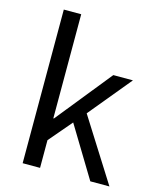

<svg xmlns="http://www.w3.org/2000/svg" viewBox="-118 -878 788 961"><g transform="rotate(15 276.0 -398.0)"><path d="M92.1 0V-796H182.3V-256.8H185.5L416.3 -543.4H518L337.1 -324.1L541.8 0H442.7L283.7 -262.4L182.3 -143.4V0Z"/></g></svg>

Font: Noto Sans SC Thin
Style: Regular
Weight: 100
Designer: Ryoko NISHIZUKA 西塚涼子 (kana, bopomofo & ideographs); Paul D. Hunt (Latin, Greek & Cyrillic); Sandoll Communications 산돌커뮤니
Foundry: Adobe
Version: Version 2.004-H2;hotconv 1.0.118;makeotfexe 2.5.65603